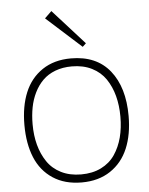

<svg xmlns="http://www.w3.org/2000/svg" viewBox="-60 -944 776 1002"><g transform="rotate(-5 328.0 -442.5)"><path d="M558.1 -314.9Q558.1 -373.5 544.9 -423.6Q531.7 -473.6 504.9 -513.2Q478 -552.7 432.9 -575.4Q387.7 -598.1 328.1 -598.1Q279.8 -598.1 241 -583.3Q202.1 -568.4 175.8 -542.2Q149.4 -516.1 131.6 -480Q113.8 -443.8 106 -402.8Q98.1 -361.8 98.1 -314.9Q98.1 -256.3 111.3 -206.8Q124.5 -157.2 151.4 -117.4Q178.2 -77.6 223.4 -54.9Q268.6 -32.2 328.1 -32.2Q388.2 -32.2 433.3 -54.7Q478.5 -77.1 505.4 -116.9Q532.2 -156.7 545.2 -206.3Q558.1 -255.9 558.1 -314.9ZM601.1 -314.9Q601.1 -217.8 570.8 -145.5Q540.5 -73.2 478.3 -31.7Q416 9.8 328.1 9.8Q238.8 9.8 176.8 -31.2Q114.7 -72.3 85 -144.5Q55.2 -216.8 55.2 -314.9Q55.2 -412.6 85.2 -484.9Q115.2 -557.1 177 -598.6Q238.8 -640.1 327.1 -640.1Q460.4 -640.1 530.8 -552.5Q601.1 -464.8 601.1 -314.9ZM247.1 -895 412.1 -711.9 394 -694.8 210.9 -859.9Z"/></g></svg>

Font: Sinkin Sans 200 X Light
Style: Regular
Weight: 200
Designer: Keith Bates
Foundry: K-Type
Version: Sinkin Sans (version 1.0)  by Keith Bates   •   © 2014   www